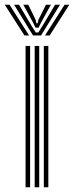

<svg xmlns="http://www.w3.org/2000/svg" viewBox="-55 -795 314 815"><path d="M131 0V-600H150.2V0ZM53.5 0V-600H72.8V0ZM92.2 0V-600H111.5V0ZM-34.8 -774.8H-14.5L68.5 -644.5H48.8ZM5 -774.8H25.8L78.8 -685.5L96.8 -657.2H107.8L125.5 -685.5L178.8 -774.8H199.5L119.2 -644.5H85.2ZM44 -774.8H65L96.2 -711.2L99.8 -696.2H104.8L108.2 -711.2L140 -774.8H161L120.2 -700.8L108.8 -677.5H95.8L84.5 -700.8ZM219 -774.8H239.2L155.8 -644.5H136Z"/></svg>

Font: Big Shoulders Inline Text SemiBold
Style: Regular
Weight: 600
Designer: Patric King
Foundry: XO Type Co
Version: Version 1.000